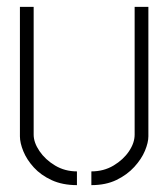

<svg xmlns="http://www.w3.org/2000/svg" viewBox="-20 -534 490 559"><path d="M246 5V-35Q282 -35 310.5 -52Q339 -69 355.5 -93.5Q372 -118 372 -142V-514H412V-137Q412 -119 402 -95Q392 -71 371 -48Q350 -25 319 -10Q288 5 246 5ZM204 5Q162 5 130.5 -9.5Q99 -24 78.5 -46.5Q58 -69 48 -93.5Q38 -118 38 -137V-514H78V-142Q78 -119 95 -94Q112 -69 140.5 -52Q169 -35 204 -35Z"/></svg>

Font: Stick No Bills ExtraLight ExtraLight
Style: Regular
Weight: 250
Version: Version 2.000